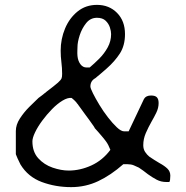

<svg xmlns="http://www.w3.org/2000/svg" viewBox="-20 -758 763 788"><path d="M272 10Q208 10 151.5 -11Q95 -32 64 -83L52 -108Q50 -114 47.5 -119Q45 -124 45 -126V-220Q45 -246 61.5 -271.5Q78 -297 100 -319Q122 -341 138 -356Q147 -362 174 -384Q186 -393 198 -402.5Q210 -412 212 -414Q215 -416 217.5 -418.5Q220 -421 221 -422Q230 -430 232.5 -436Q235 -442 235 -455Q235 -479 232 -502.5Q229 -526 229 -550Q229 -598 247 -641Q265 -684 298.5 -711Q332 -738 378 -738Q428 -738 460.5 -705Q493 -672 493 -618Q493 -571 472 -538.5Q451 -506 418 -477Q407 -467 395 -457Q383 -447 371 -437Q351 -426 351 -403Q351 -396 361.5 -375Q372 -354 388 -327.5Q404 -301 423 -276.5Q442 -252 459.5 -235.5Q477 -219 489 -219H508L571 -352Q579 -366 600 -366Q617 -366 624 -358.5Q631 -351 631 -335Q631 -315 621.5 -295.5Q612 -276 602 -259Q589 -236 578.5 -212Q568 -188 568 -162Q568 -146 575.5 -134.5Q583 -123 593 -115Q603 -108 613.5 -101.5Q624 -95 634 -89Q656 -77 667.5 -65.5Q679 -54 679 -37Q679 -17 675 -11H663Q641 -11 623 -20.5Q605 -30 587 -43Q577 -51 568 -57.5Q559 -64 550 -70Q540 -75 529 -79.5Q518 -84 504 -84H486Q435 -39 383 -14.5Q331 10 272 10ZM348 -481Q367 -497 387.5 -517.5Q408 -538 422 -563.5Q436 -589 436 -618Q436 -630 431 -645.5Q426 -661 413.5 -673Q401 -685 378 -685Q351 -685 333.5 -663Q316 -641 307 -613Q298 -585 298 -565Q298 -561 297.5 -550Q297 -539 298 -528Q300 -508 310 -494.5Q320 -481 335 -481ZM262 -58Q309 -58 355 -79Q401 -100 433 -143Q425 -164 415.5 -177Q406 -190 398 -199Q391 -208 383 -216.5Q375 -225 369 -232Q368 -235 364.5 -240Q361 -245 356 -252Q351 -259 345 -267.5Q339 -276 332 -285Q320 -302 309.5 -316Q299 -330 297 -334L298 -330Q294 -339 284 -347.5Q274 -356 274 -356Q258 -358 236.5 -345Q215 -332 193.5 -310Q172 -288 153.5 -263Q135 -238 124 -215Q113 -192 113 -178Q113 -135 137 -108.5Q161 -82 196 -70Q231 -58 262 -58Z"/></svg>

Font: Fuzzy Bubbles
Style: Regular
Weight: 400
Designer: Robert E. Leuschke
Foundry: Robert E. Leuschke
Version: Version 1.010; ttfautohint (v1.8.3)